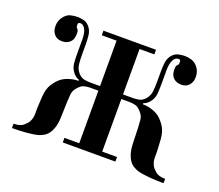

<svg xmlns="http://www.w3.org/2000/svg" viewBox="-86 -573 807 707"><g transform="rotate(20 317.0 -219.5)"><path d="M420 0H214V-18H272V-224H239Q228 -224 216.5 -221Q205 -218 194 -205Q181 -191 180 -176Q179 -161 178 -147L176 -83Q175 -60 170 -44.5Q165 -29 157.5 -19Q150 -9 141 -4Q132 1 124 4Q114 7 101 9Q88 11 74.5 12Q61 13 49.5 13.5Q38 14 32 14H20V-3Q46 -3 58.5 -14Q71 -25 75 -33Q83 -48 82.5 -66Q82 -84 83 -99L85 -133Q87 -164 99.5 -183Q112 -202 126 -213Q140 -223 157.5 -228Q175 -233 191 -233V-237Q173 -243 162 -262Q155 -274 153.5 -288.5Q152 -303 152 -329V-360V-381Q152 -401 147 -415Q139 -435 124 -435Q119 -435 117.5 -432Q116 -429 116 -427Q116 -418 117.5 -415.5Q119 -413 121 -411.5Q123 -410 124.5 -406.5Q126 -403 126 -393Q126 -371 114 -360Q102 -349 83 -349Q64 -349 53 -361.5Q42 -374 42 -394Q42 -417 57 -434Q68 -447 82 -450Q96 -453 108 -453Q116 -453 129.5 -450.5Q143 -448 154 -436Q166 -422 168 -404Q170 -386 170 -369V-330Q170 -307 172 -290Q174 -273 186 -259Q197 -247 209 -244.5Q221 -242 232 -242H272V-420H214V-438H420V-420H362V-242H402Q413 -242 425 -244.5Q437 -247 448 -259Q460 -273 462 -290Q464 -307 464 -330V-369Q464 -386 466 -404Q468 -422 480 -436Q491 -448 505 -450.5Q519 -453 527 -453Q539 -453 552.5 -449.5Q566 -446 577 -434Q592 -417 592 -394Q592 -374 581 -361.5Q570 -349 551 -349Q532 -349 520 -360Q508 -371 508 -393Q508 -403 509.5 -406.5Q511 -410 513 -411.5Q515 -413 516.5 -415.5Q518 -418 518 -427Q518 -429 516.5 -432Q515 -435 510 -435Q495 -435 487 -415Q482 -401 482 -381V-360V-329Q482 -303 480.5 -288.5Q479 -274 472 -262Q461 -243 443 -237V-233Q459 -233 476.5 -228Q494 -223 508 -213Q522 -202 534.5 -183Q547 -164 549 -133L551 -99Q552 -84 551.5 -66Q551 -48 559 -33Q563 -25 575.5 -14Q588 -3 614 -3V14H602Q596 14 584.5 13.5Q573 13 559.5 12Q546 11 533 9Q520 7 510 4Q502 1 493 -4Q484 -9 476.5 -19Q469 -29 464 -44.5Q459 -60 458 -83L456 -147Q455 -161 454 -176Q453 -191 440 -205Q429 -218 417.5 -221Q406 -224 395 -224H362V-18H420Z"/></g></svg>

Font: EIisabethische
Style: Book
Weight: 400
Designer: Salychow
Version: Version 1.3